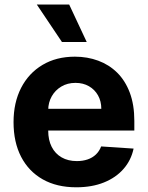

<svg xmlns="http://www.w3.org/2000/svg" viewBox="-20 -797 638 828"><path d="M308.9 10.7Q224.8 10.7 164.2 -23.6Q103.7 -57.9 71 -120.9Q38.4 -183.9 38.4 -270.2Q38.4 -354.4 71 -418Q103.7 -481.5 163.2 -517Q222.7 -552.6 302.9 -552.6Q356.9 -552.6 403.6 -535.3Q450.3 -518.1 485.3 -483.7Q520.2 -449.2 539.8 -397.2Q559.3 -345.2 559.3 -275.6V-234H98.7V-327.8H416.9Q416.9 -360.4 402.7 -385.7Q388.5 -410.9 363.5 -425.2Q338.4 -439.6 305.4 -439.6Q271 -439.6 244.5 -423.8Q218 -408 203.1 -381.6Q188.2 -355.1 187.9 -322.8V-233.7Q187.9 -193.2 202.9 -163.7Q218 -134.2 245.7 -118.3Q273.4 -102.3 311.4 -102.3Q336.6 -102.3 357.6 -109.4Q378.6 -116.5 393.5 -130.7Q408.4 -144.9 416.2 -165.5L556.1 -156.2Q545.5 -105.8 512.6 -68.4Q479.8 -30.9 428.1 -10.1Q376.4 10.7 308.9 10.7ZM247.2 -615.8 138.8 -777.3H278.4L354 -615.8Z"/></svg>

Font: InterMG
Style: Bold
Weight: 700
Designer: Rasmus Andersson
Foundry: rsms
Version: Version 3.019;December 26, 2023;FontCreator 15.0.0.2955 64-b